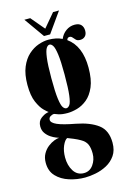

<svg xmlns="http://www.w3.org/2000/svg" viewBox="-136 -733 705 1047"><g transform="rotate(-15 216.5 -209.5)"><path d="M210 249Q164.5 249 121.2 235.2Q78 221.5 50.2 192.2Q22.5 163 22.5 116Q22.5 86.5 34.8 65Q47 43.5 65 29.8Q83 16 100.5 9.5Q118 3 128.5 3Q125.5 2 112.2 -3Q99 -8 83.5 -18.2Q68 -28.5 56.5 -44.5Q45 -60.5 45 -83.5Q45 -112.5 65 -127.8Q85 -143 101 -146Q107.5 -148 110 -147.5Q104 -151 86 -168.5Q68 -186 52 -222.5Q36 -259 36 -320Q36 -379.5 52.8 -419.8Q69.5 -460 96.2 -484Q123 -508 153 -518.5Q183 -529 210 -529Q253 -529 287 -513Q297.5 -539 319.8 -555Q342 -571 369 -571Q394 -571 405.5 -558.2Q417 -545.5 417 -525Q417 -504.5 406.2 -493.8Q395.5 -483 378 -483Q362.5 -483 354.8 -490.8Q347 -498.5 340.8 -506.2Q334.5 -514 325 -514Q313 -514 309.5 -500Q382.5 -448 382.5 -325.5Q382.5 -259 364.8 -217.8Q347 -176.5 319.8 -154.2Q292.5 -132 262.8 -123.8Q233 -115.5 209 -115.5Q178 -115.5 159.2 -121.5Q140.5 -127.5 135.5 -130Q134.5 -130 133 -130Q126 -130 115 -123.8Q104 -117.5 104 -104.5Q104 -88 135.2 -74.2Q166.5 -60.5 236.5 -47.5Q314.5 -32.5 358.8 0.8Q403 34 403 104Q403 147 383.5 175.2Q364 203.5 333.8 219.8Q303.5 236 270.2 242.5Q237 249 210 249ZM209 -142.5Q219 -142.5 227.8 -154.5Q236.5 -166.5 241.5 -205.2Q246.5 -244 246.5 -323.5Q246.5 -398.5 241.2 -436.8Q236 -475 227.5 -488.2Q219 -501.5 209 -501.5Q199 -501.5 190.5 -488.2Q182 -475 176.8 -436.2Q171.5 -397.5 171.5 -322Q171.5 -243.5 176.8 -205Q182 -166.5 190.5 -154.5Q199 -142.5 209 -142.5ZM210 224Q243 224 263 196Q283 168 283 132.5Q283 100.5 274 80.5Q265 60.5 240 46.5Q225.5 38 203.2 28.5Q181 19 170.5 15.5Q156.5 22 144.2 49.8Q132 77.5 132 115.5Q132 160 152.2 192Q172.5 224 210 224ZM192.5 -554.5 112 -668H145L209.5 -591.5L274 -668H307.5L227 -554.5Z"/></g></svg>

Font: Imbue 50pt ExtraBold
Style: Regular
Weight: 800
Designer: Tyler Finck
Foundry: Etcetera Type Company
Version: Version 1.102; ttfautohint (v1.8.3)